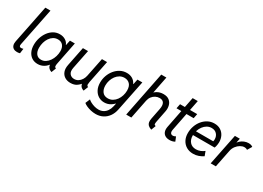

<svg xmlns="http://www.w3.org/2000/svg" viewBox="-17 -1653 3788 2768"><g transform="rotate(30 1876.5 -269.0)"><path d="M130.4 6.8Q95.7 6.8 72.3 -7.8Q48.8 -22.5 39.8 -50.5Q30.8 -78.6 38.6 -118.2L166 -752H251.5L124.5 -119.1Q115.7 -73.2 152.8 -73.2Q163.1 -73.2 173.6 -75.9Q184.1 -78.6 189 -80.1L178.2 0Q168 2.9 155.8 4.9Q143.6 6.8 130.4 6.8Z M474.1 7.8Q418 7.8 376.5 -19Q335 -45.9 312.3 -94.2Q289.6 -142.6 289.6 -206.1Q289.6 -266.6 307.6 -323.5Q325.7 -380.4 358.9 -426Q392.1 -471.7 438.5 -498.5Q484.9 -525.4 541.5 -525.4Q596.7 -525.4 637.5 -499Q678.2 -472.7 692.9 -428.7L666.5 -434.6H728L689.5 -414.1L710.9 -517.6H792.5L718.3 -145.5Q711.9 -115.7 713.1 -96.4Q714.4 -77.1 736.8 -68.4L706.5 7.8Q682.6 0.5 665.8 -13.4Q648.9 -27.3 641.1 -46.1Q633.3 -64.9 637.2 -85.9L671.4 -71.3H599.1L657.7 -108.4Q623.5 -49.3 576.4 -20.8Q529.3 7.8 474.1 7.8ZM485.4 -70.3Q526.4 -70.3 559.8 -92Q593.3 -113.8 617.7 -149.7Q642.1 -185.5 655 -229.2Q668 -272.9 668 -316.4Q668 -376 638.7 -411.6Q609.4 -447.3 554.7 -447.3Q512.7 -447.3 479.5 -426.8Q446.3 -406.2 423.1 -371.8Q399.9 -337.4 387.9 -294.7Q376 -252 376 -207Q376 -145 404.3 -107.7Q432.6 -70.3 485.4 -70.3Z M1018.6 7.8Q964.4 7.8 924.6 -17.1Q884.8 -42 867.4 -88.9Q850.1 -135.7 863.3 -201.2L926.8 -517.6H1012.2L949.2 -203.1Q935.5 -136.2 963.1 -102.3Q990.7 -68.4 1037.6 -68.4Q1075.2 -68.4 1104.5 -87.2Q1133.8 -106 1153.3 -137Q1172.9 -168 1180.2 -204.1L1243.7 -517.6H1329.1L1253.9 -144.5Q1249 -119.1 1248.8 -98.6Q1248.5 -78.1 1272 -68.4L1241.7 7.8Q1200.2 -4.9 1184.1 -32.7Q1168 -60.5 1173.8 -88.9L1207.5 -64.5H1145.5L1194.3 -96.7Q1168 -53.7 1126 -22.9Q1084 7.8 1018.6 7.8Z M1558.1 213.9Q1518.1 213.9 1477.8 204.6Q1437.5 195.3 1404.3 180.4Q1371.1 165.5 1352.5 148.4L1384.8 71.3Q1400.9 87.4 1429.4 102.5Q1458 117.7 1492.9 127.7Q1527.8 137.7 1561 137.7Q1605 137.7 1639.2 119.1Q1673.3 100.6 1696.3 66.4Q1719.2 32.2 1729.5 -13.7L1740.2 -62.5H1723.6L1753.9 -122.1L1806.6 -381.8L1791.5 -432.6H1816.9L1834.5 -517.6H1916L1812.5 -7.8Q1798.8 61 1763.4 110.6Q1728 160.2 1675.8 187Q1623.5 213.9 1558.1 213.9ZM1581.1 7.8Q1526.9 7.8 1483.4 -19.5Q1439.9 -46.9 1414.6 -96.7Q1389.2 -146.5 1389.2 -213.9Q1389.2 -272.9 1408.9 -328.6Q1428.7 -384.3 1464.8 -428.7Q1501 -473.1 1549.8 -499.3Q1598.6 -525.4 1657.2 -525.4Q1710 -525.4 1749.8 -502.4Q1789.6 -479.5 1812 -434.1Q1834.5 -388.7 1834.5 -321.3Q1834.5 -261.2 1816.4 -202.9Q1798.3 -144.5 1764.9 -96.9Q1731.4 -49.3 1684.8 -20.8Q1638.2 7.8 1581.1 7.8ZM1597.7 -69.3Q1640.6 -69.3 1675.3 -89.8Q1710 -110.4 1734.4 -144.5Q1758.8 -178.7 1771.7 -220.5Q1784.7 -262.2 1784.7 -305.2Q1784.7 -377 1750.5 -412.1Q1716.3 -447.3 1662.6 -447.3Q1620.1 -447.3 1585.7 -427.5Q1551.3 -407.7 1526.6 -374.3Q1502 -340.8 1488.8 -299.3Q1475.6 -257.8 1475.6 -214.8Q1475.6 -149.9 1506.6 -109.6Q1537.6 -69.3 1597.7 -69.3Z M2367.7 7.8Q2329.1 -4.9 2310.1 -23.9Q2291 -43 2286.9 -69.3Q2282.7 -95.7 2289.6 -130.9L2325.2 -311.5Q2338.4 -378.4 2318.1 -413.3Q2297.9 -448.2 2246.6 -448.2Q2210.9 -448.2 2179.2 -431.9Q2147.5 -415.5 2125.2 -386Q2103 -356.4 2094.7 -316.4L2031.7 0H1946.3L2095.7 -752H2181.2L2126 -471.7H2136.7L2086.9 -415Q2111.8 -467.3 2158.7 -496.3Q2205.6 -525.4 2266.1 -525.4Q2329.6 -525.4 2365.2 -495.6Q2400.9 -465.8 2412.1 -419.9Q2423.3 -374 2413.6 -325.2L2376.5 -137.7Q2369.6 -102.5 2371.6 -88.1Q2373.5 -73.7 2397 -68.4Z M2668.9 5.9Q2622.1 5.9 2592.8 -13.2Q2563.5 -32.2 2552.7 -66.4Q2542 -100.6 2550.8 -145.5L2657.2 -684.6H2742.7L2637.2 -149.4Q2629.4 -111.3 2640.9 -91.8Q2652.3 -72.3 2678.7 -72.3Q2691.4 -72.3 2704.1 -77.1Q2716.8 -82 2725.6 -86.9L2754.9 -15.6Q2737.3 -5.4 2715.6 0.2Q2693.8 5.9 2668.9 5.9ZM2528.8 -441.4 2543.9 -517.6H2829.6L2814.5 -441.4Z M3061 7.8Q2997.6 7.8 2949.7 -20.3Q2901.9 -48.3 2875.2 -98.4Q2848.6 -148.4 2848.6 -214.4Q2848.6 -274.9 2868.2 -330.8Q2887.7 -386.7 2923.6 -430.4Q2959.5 -474.1 3008.1 -499.8Q3056.6 -525.4 3114.7 -525.4Q3176.3 -525.4 3219.2 -497.8Q3262.2 -470.2 3284.4 -424.6Q3306.6 -378.9 3306.6 -324.7Q3306.6 -309.1 3304.2 -290.5Q3301.8 -272 3297.6 -254.6Q3293.5 -237.3 3288.1 -225.6H2906.7L2918.5 -293.9H3225.6Q3228 -303.2 3229 -312.3Q3230 -321.3 3230 -330.1Q3230 -379.9 3198.2 -414.6Q3166.5 -449.2 3111.8 -449.2Q3070.8 -449.2 3036.9 -429.4Q3002.9 -409.7 2978.3 -376.5Q2953.6 -343.3 2940.4 -302.2Q2927.2 -261.2 2927.2 -218.3Q2927.2 -151.9 2963.6 -110.1Q3000 -68.4 3064.9 -68.4Q3102.5 -68.4 3137.2 -82.3Q3171.9 -96.2 3198.7 -118.2L3226.1 -44.9Q3192.4 -22.5 3150.6 -7.3Q3108.9 7.8 3061 7.8Z M3352.5 0 3457 -517.6H3539.1L3524.4 -447.3H3536.1L3510.7 -418Q3522.9 -448.7 3550 -473.4Q3577.1 -498 3612.1 -512.2Q3647 -526.4 3682.6 -526.4Q3710 -526.4 3727.5 -519.3Q3745.1 -512.2 3752.9 -504.9L3708 -429.7Q3703.1 -436.5 3688.5 -440.9Q3673.8 -445.3 3658.2 -445.3Q3626.5 -445.3 3592.5 -425.5Q3558.6 -405.8 3532.2 -371.1Q3505.9 -336.4 3497.1 -292L3438.5 0Z"/></g></svg>

Font: Reddit Sans
Style: Italic
Weight: 400
Italic angle: -11.25°
Designer: Stephen Hutchings
Version: Version 1.013